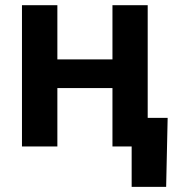

<svg xmlns="http://www.w3.org/2000/svg" viewBox="-20 -566 682 742"><path d="M451.7 -336.4V-225.6H164.1V-336.4ZM201.7 -545.9V0H64.9V-545.9ZM550.8 -545.9V0H414.6V-545.9ZM488.8 156.2V0H447.8V-110.4H627.9L622.1 156.2Z"/></svg>

Font: Inter
Style: 650
Weight: 650
Designer: Rasmus Andersson
Foundry: rsms
Version: Version 4.001;git-66647c0bb